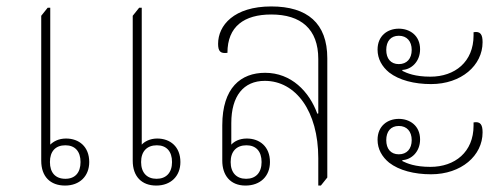

<svg xmlns="http://www.w3.org/2000/svg" viewBox="-20 -572 1560 596"><path d="M182 4C227 4 257 -25 257 -69C257 -117 225 -142 185 -142C161 -142 145 -132 136 -123V-548H128L108 -523V-73C108 -24 136 4 182 4ZM465 4C510 4 540 -25 540 -69C540 -117 508 -142 468 -142C445 -142 428 -132 420 -123V-548H412L392 -523V-73C392 -24 420 4 465 4ZM183 -17C152 -17 135 -36 135 -69C135 -102 152 -121 183 -121C213 -121 230 -102 230 -69C230 -36 213 -17 183 -17ZM466 -17C436 -17 418 -36 418 -69C418 -102 436 -121 467 -121C497 -121 514 -102 514 -69C514 -36 496 -17 466 -17Z M742 4C788 4 818 -25 818 -69C818 -117 786 -142 746 -142C722 -142 706 -132 698 -123V-190C698 -274 736 -321 802 -321C898 -321 968 -227 968 -81V4H976L996 -21V-391C996 -500 934 -552 822 -552C706 -552 657 -493 657 -436C657 -413 664 -405 686 -408C686 -490 738 -527 822 -527C914 -527 968 -482 968 -389V-220L965 -219C940 -288 884 -346 803 -346C728 -346 670 -300 670 -183V-73C670 -29 694 4 742 4ZM744 -17C714 -17 696 -36 696 -69C696 -102 714 -121 745 -121C775 -121 792 -102 792 -69C792 -36 774 -17 744 -17Z M1318 -311C1412 -311 1478 -369 1478 -441C1478 -464 1472 -476 1450 -472V-462C1450 -380 1392 -334 1316 -334C1268 -334 1243 -345 1229 -352V-355C1256 -356 1284 -380 1284 -419C1284 -462 1252 -483 1218 -483C1183 -483 1152 -461 1152 -418C1152 -389 1166 -365 1188 -347C1219 -323 1266 -311 1318 -311ZM1218 -373C1193 -373 1179 -390 1179 -417C1179 -444 1193 -461 1218 -461C1243 -461 1258 -444 1258 -417C1258 -390 1243 -373 1218 -373ZM1318 -31C1412 -31 1478 -89 1478 -161C1478 -184 1472 -196 1450 -192V-182C1450 -100 1392 -54 1316 -54C1268 -54 1243 -65 1229 -72V-75C1256 -76 1284 -100 1284 -139C1284 -182 1252 -203 1218 -203C1183 -203 1152 -181 1152 -138C1152 -109 1166 -85 1188 -67C1219 -43 1266 -31 1318 -31ZM1218 -93C1193 -93 1179 -110 1179 -137C1179 -164 1193 -181 1218 -181C1243 -181 1258 -164 1258 -137C1258 -110 1243 -93 1218 -93Z"/></svg>

Font: Noto Serif Thai SemiCondensed Thin
Style: Regular
Weight: 100
Width: 4
Designer: Monotype Design Team
Foundry: Monotype Imaging Inc.
Version: Version 2.002